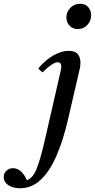

<svg xmlns="http://www.w3.org/2000/svg" viewBox="-194 -749 506 1024"><path d="M-87 255Q-125 255 -149.5 238.5Q-174 222 -174 195Q-174 175 -159.5 161.5Q-145 148 -125 148Q-100 148 -80.5 167Q-61 186 -51 212Q-19 202 1.5 150.5Q22 99 44 3L126 -355Q133 -384 133 -393Q133 -417 114 -417Q100 -417 77.5 -401.5Q55 -386 33 -363Q26 -368 20.5 -373Q15 -378 10 -384Q50 -431 92.5 -454.5Q135 -478 172 -478Q206 -478 220.5 -460.5Q235 -443 235 -416Q235 -410 234 -398.5Q233 -387 230 -376L168 -109Q143 -1 107.5 81Q72 163 24 209Q-24 255 -87 255ZM221 -594Q194 -594 177 -612Q160 -630 160 -656Q160 -686 181.5 -707.5Q203 -729 233 -729Q260 -729 276 -711.5Q292 -694 292 -668Q292 -638 272 -616Q252 -594 221 -594Z"/></svg>

Font: Tiro Devanagari Sanskrit
Style: Italic
Weight: 400
Italic angle: -11°
Designer: Devanagari: John Hudson & Fiona Ross, assisted by Paul Hanslow. Latin: John Hudson with Paul Hanslow, assisted by Kaja S
Foundry: Tiro Typeworks Ltd.
Version: Version 1.52